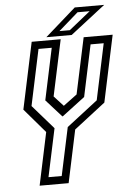

<svg xmlns="http://www.w3.org/2000/svg" viewBox="-58 -890 629 933"><g transform="rotate(-5 257.0 -424.0)"><path d="M97 0 151.5 -257 50.5 -375 119.5 -700H261L202.5 -426L248 -376.5L314.5 -426L373 -700H514.5L445.5 -375L293 -257L238.5 0ZM143.5 -37.5H208L258 -272L409.5 -389L467.5 -662.5H403.5L350 -410.5L238.5 -326H236.5L160.5 -410.5L214 -662.5H149.5L91.5 -389L193.5 -272ZM192.5 -716 342.5 -848H486L316 -716ZM258.5 -740H309L413 -823.5H354Z"/></g></svg>

Font: Tourney Condensed Regular
Style: Italic
Weight: 400
Width: 3
Italic angle: -12°
Designer: Tyler Finck
Foundry: Etcetera Type Co
Version: Version 1.010; ttfautohint (v1.8.3)